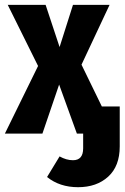

<svg xmlns="http://www.w3.org/2000/svg" viewBox="-30 -551 514 792"><path d="M390.1 -111.8H463.9V53.2Q463.9 134.3 416.3 177.7Q368.7 221.2 292 221.2Q216.3 221.2 164.1 179.2L215.8 94.2Q243.7 109.9 271 109.9Q313 109.9 313 61V0H287.1L213.9 -202.1L145 0H-9.8L127 -278.8L2 -530.8H158.2L215.8 -356.9L271 -530.8H421.9L306.2 -284.2Z"/></svg>

Font: Fira Sans Compressed
Style: Bold
Weight: 700
Width: 1
Designer: Carrois Corporate & Edenspiekermann AG
Foundry: Carrois Corporate GbR & Edenspiekermann AG
Version: Version 4.203;PS 004.203;hotconv 1.0.88;makeotf.lib2.5.64775